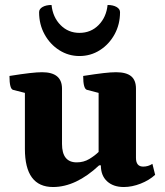

<svg xmlns="http://www.w3.org/2000/svg" viewBox="-20 -739 663 771"><path d="M193 12Q80 12 80 -141V-366L33 -378Q18 -381 18 -434Q68 -442 99 -445.5Q130 -449 149 -449Q229 -449 229 -383V-161Q229 -87 288 -87Q316 -87 338.5 -100.5Q361 -114 376 -129V-366L330 -378Q314 -381 314 -434Q365 -442 395.5 -445.5Q426 -449 446 -449Q487 -449 506.5 -433Q526 -417 526 -383V-105Q526 -70 555 -70Q575 -70 592 -81L603 -37Q579 -15 544.5 -1.5Q510 12 477 12Q435 12 410 -11Q385 -34 385 -75H378Q285 12 193 12ZM299 -514Q255 -514 218 -537.5Q181 -561 159 -601Q137 -641 137 -690Q137 -703 151 -711Q165 -719 187 -719Q192 -670 223 -638.5Q254 -607 299 -607Q345 -607 376 -638.5Q407 -670 412 -719Q434 -719 448 -711Q462 -703 462 -690Q462 -641 440 -601Q418 -561 381 -537.5Q344 -514 299 -514Z"/></svg>

Font: Petrona ExtraBold
Style: Regular
Weight: 800
Designer: Ringo R. Seeber
Foundry: Ringo R. Seeber
Version: Version 2.001; ttfautohint (v1.8.3)